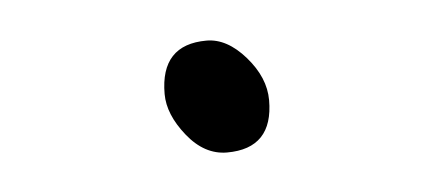

<svg xmlns="http://www.w3.org/2000/svg" viewBox="-26 -134 401 178"><g transform="rotate(-5 175.0 -44.5)"><path d="M180 8Q159 8 143 -12Q127 -32 127 -51Q127 -97 170 -97Q189 -97 206 -77.5Q223 -58 223 -37Q223 8 180 8Z"/></g></svg>

Font: LXGW WenKai Lite Light
Style: Regular
Weight: 300
Designer: LXGW / Fontworks Inc.
Foundry: LXGW / Fontworks Inc.
Version: Version 1.511; March 25, 2025